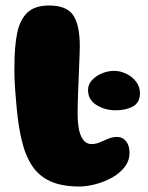

<svg xmlns="http://www.w3.org/2000/svg" viewBox="-20 -650 538 699"><path d="M268.5 29Q205.5 29 163.5 10Q121.5 -9 96.5 -47Q71.5 -85 58.5 -142Q53 -164.5 48.5 -193.2Q44 -222 41 -253.5Q38 -285 35.8 -314.8Q33.5 -344.5 32.8 -369.2Q32 -394 32.5 -409.5Q32.5 -478.5 42.2 -528Q52 -577.5 79.2 -603.8Q106.5 -630 159 -630Q222.5 -630 246.5 -594.5Q270.5 -559 270.5 -482Q270.5 -470.5 269.8 -452.5Q269 -434.5 268.2 -412.2Q267.5 -390 266.5 -366Q265.5 -342 264.5 -318.2Q263.5 -294.5 263 -273.8Q262.5 -253 262.5 -237Q262.5 -209 265.8 -188.2Q269 -167.5 275.5 -153.5Q282 -139.5 291.5 -132.5Q301 -125.5 313.5 -125.5Q329 -125.5 344 -132Q359 -138.5 374.2 -145Q389.5 -151.5 405.5 -151.5Q426.5 -151.5 439 -135.8Q451.5 -120 451.5 -94Q451.5 -65 433.8 -42Q416 -19 388 -3.5Q360 12 328.2 20.5Q296.5 29 268.5 29ZM401 -248.5Q362.5 -248.5 331.5 -267.5Q300.5 -286.5 300.5 -322.5Q300.5 -342.5 315 -358.2Q329.5 -374 351.2 -383Q373 -392 395 -392Q418.5 -392 440.2 -381.2Q462 -370.5 475.8 -352.2Q489.5 -334 489.5 -310.5Q489.5 -276.5 464 -262.5Q438.5 -248.5 401 -248.5Z"/></svg>

Font: Gluten ExtraBold
Style: Regular
Weight: 800
Designer: Tyler Finck
Foundry: Etcetera Type Company
Version: Version 1.300